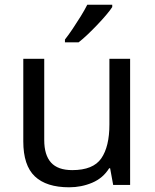

<svg xmlns="http://www.w3.org/2000/svg" viewBox="-20 -786 658 816"><path d="M533 -536V0H461L448 -71H444Q418 -29 372 -9.5Q326 10 274 10Q177 10 128 -36.5Q79 -83 79 -185V-536H168V-191Q168 -127 197 -95Q226 -63 287 -63Q376 -63 410.5 -113Q445 -163 445 -257V-536ZM457 -756Q448 -742 431 -722Q414 -702 393.5 -680.5Q373 -659 352.5 -639.5Q332 -620 314 -606H256V-618Q271 -637 288.5 -663Q306 -689 323 -716.5Q340 -744 351 -766H457Z"/></svg>

Font: Noto Sans Balinese
Style: Regular
Weight: 400
Designer: Aditya Bayu, David Williams
Foundry: David Williams
Version: Version 2.003